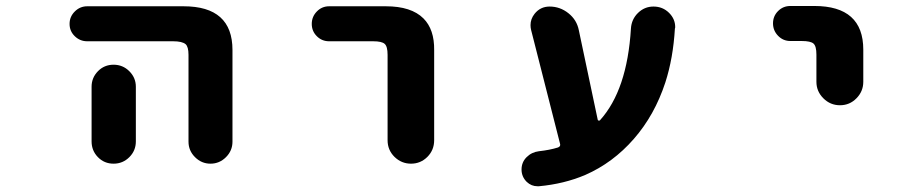

<svg xmlns="http://www.w3.org/2000/svg" viewBox="-20 -570 3040 648"><path d="M616.2 -91.8V-384.8Q616.2 -412.1 606.4 -420.9Q594.7 -430.7 564.5 -430.7H274.4Q250 -430.7 232.4 -447.8Q214.8 -464.8 214.8 -489.3Q214.8 -513.7 232.4 -531.2Q250 -548.8 274.4 -548.8H599.6Q764.6 -548.8 764.6 -401.4V-91.8Q764.6 -61.5 742.7 -39.6Q720.7 -17.6 690.4 -17.6Q660.2 -17.6 638.2 -39.6Q616.2 -61.5 616.2 -91.8ZM289.1 -92.8V-277.3Q289.1 -307.6 310.5 -329.6Q332 -351.6 363.3 -351.6Q394.5 -351.6 416.5 -329.6Q438.5 -307.6 438.5 -277.3V-92.8Q438.5 -61.5 416.5 -39.6Q394.5 -17.6 363.3 -17.6Q332 -17.6 310.5 -39.6Q289.1 -61.5 289.1 -92.8Z M1288.1 -96.7V-384.8Q1288.1 -413.1 1278.3 -421.9Q1268.6 -430.7 1239.3 -430.7H1090.8Q1066.4 -430.7 1049.3 -447.8Q1032.2 -464.8 1032.2 -489.3Q1032.2 -513.7 1049.3 -531.2Q1066.4 -548.8 1090.8 -548.8H1282.2Q1368.2 -548.8 1409.2 -507.8Q1446.3 -470.7 1445.3 -400.4V-96.7Q1445.3 -63.5 1422.4 -40.5Q1399.4 -17.6 1367.2 -17.6Q1335 -17.6 1311.5 -40.5Q1288.1 -63.5 1288.1 -96.7Z M1798.8 58.6Q1796.9 58.6 1793.9 58.6Q1773.4 58.6 1757.8 43.9Q1740.2 26.4 1740.2 2Q1740.2 -22.5 1757.3 -39.6Q1774.4 -56.6 1798.8 -59.6Q1835 -63.5 1863.3 -72.3Q1873 -76.2 1870.1 -85L1772.5 -468.8Q1770.5 -476.6 1770.5 -485.4Q1770.5 -505.9 1784.2 -523.4Q1803.7 -547.9 1835 -547.9Q1870.1 -547.9 1898.4 -525.4Q1926.8 -502.9 1933.6 -467.8L1997.1 -167Q1997.1 -164.1 2000 -163.1Q2002.9 -162.1 2004.9 -164.1Q2096.7 -265.6 2109.4 -473.6Q2111.3 -504.9 2133.3 -526.4Q2155.3 -547.9 2185.5 -547.9Q2216.8 -547.9 2238.3 -526.4Q2258.8 -505.9 2258.8 -478.5Q2258.8 -475.6 2257.8 -473.6Q2252 -374 2225.6 -292Q2189.5 -181.6 2119.1 -101.1Q2048.8 -20.5 1955.1 20.5Q1883.8 50.8 1798.8 58.6Z M2735.4 -293.9V-385.7Q2735.4 -414.1 2725.6 -422.9Q2715.8 -431.6 2685.5 -431.6H2647.5Q2623 -431.6 2606 -449.2Q2588.9 -466.8 2588.9 -491.2Q2588.9 -515.6 2606 -532.7Q2623 -549.8 2647.5 -549.8H2728.5Q2893.6 -549.8 2893.6 -402.3V-293.9Q2893.6 -261.7 2870.6 -238.3Q2847.7 -214.8 2814.9 -214.8Q2782.2 -214.8 2758.8 -238.3Q2735.4 -261.7 2735.4 -293.9Z"/></svg>

Font: Rounded-X Mgen+ 1m bold
Style: Bold
Weight: 700
Designer: [Source Han Sans]
Ryoko NISHIZUKA  (kana & ideographs); Paul D. Hunt (Latin, Greek & Cyrillic); Wenlong ZHANG  (bopomofo
Version: Version 1.059.20150602